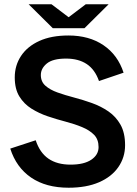

<svg xmlns="http://www.w3.org/2000/svg" viewBox="-20 -867 642 898"><path d="M301 11Q195 11 125.5 -36.5Q56 -84 28 -172L147 -211Q166 -153 206.5 -125Q247 -97 310 -97Q373 -97 407 -120Q441 -143 441 -179Q441 -215 420 -236.5Q399 -258 364 -272.5Q329 -287 287 -298Q245 -309 203.5 -323Q162 -337 127 -359Q92 -381 70.5 -416Q49 -451 49 -505Q49 -561 78.5 -605.5Q108 -650 164 -675.5Q220 -701 300 -701Q397 -701 464 -655.5Q531 -610 558 -527L443 -488Q424 -542 385.5 -567.5Q347 -593 289 -593Q227 -593 199 -570Q171 -547 171 -516Q171 -485 192.5 -466Q214 -447 249 -434.5Q284 -422 326 -411Q368 -400 410 -385Q452 -370 487 -346Q522 -322 543.5 -284Q565 -246 565 -188Q565 -131 533.5 -85.5Q502 -40 443 -14.5Q384 11 301 11ZM233 -735 381 -847H488L375 -735ZM227 -735 114 -847H221L369 -735Z"/></svg>

Font: Radio Canada Big Medium
Style: Regular
Weight: 500
Designer: Étienne Aubert Bonn
Foundry: Coppers and Brasses
Version: Version 1.001